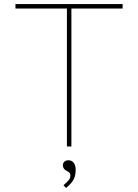

<svg xmlns="http://www.w3.org/2000/svg" viewBox="-20 -720 679 944"><path d="M309 0V-678H56V-700H583V-678H331V0ZM305 204 292 191Q299 184 307 177Q315 170 320.5 162Q326 154 326 144Q326 136 323 131Q320 126 309 121Q299 116 294 109Q289 102 289 92Q289 83 296 75.5Q303 68 316 68Q333 68 342.5 80.5Q352 93 352 114Q352 127 350 138.5Q348 150 343 160.5Q338 171 328.5 181.5Q319 192 305 204Z"/></svg>

Font: Lexend Giga Thin
Style: Regular
Weight: 250
Version: Version 1.007